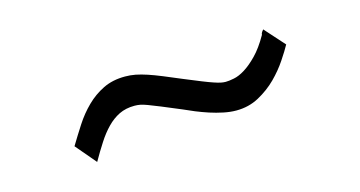

<svg xmlns="http://www.w3.org/2000/svg" viewBox="-35 -486 669 357"><g transform="rotate(-15 300.0 -308.0)"><path d="M515.1 -349.1Q509.3 -338.4 498.5 -322.3Q487.8 -306.2 472.7 -291Q457.5 -275.9 437.7 -265.1Q418 -254.4 394 -254.4Q382.3 -254.4 369.4 -257.1Q356.4 -259.8 343.8 -263.9Q331.1 -268.1 319.3 -272.9Q307.6 -277.8 297.9 -282.2Q274.4 -292 260.3 -297.9Q246.1 -303.7 237.5 -306.9Q229 -310.1 223.9 -311Q218.8 -312 212.9 -312Q196.3 -312 183.3 -305.7Q170.4 -299.3 159.7 -288.3Q148.9 -277.3 139.2 -262.2Q129.4 -247.1 119.1 -229L85.9 -268.1Q96.7 -286.1 108.4 -304.2Q120.1 -322.3 134.8 -336.7Q149.4 -351.1 167.7 -360.1Q186 -369.1 210 -369.1Q220.2 -369.1 230.2 -367.2Q240.2 -365.2 252 -361.3Q263.7 -357.4 278.6 -351.3Q293.5 -345.2 313 -336.9Q333 -328.6 345.7 -323.5Q358.4 -318.4 366.5 -315.7Q374.5 -313 379.4 -312Q384.3 -311 388.7 -311Q395 -311 404.8 -313Q414.6 -314.9 426 -322Q437.5 -329.1 450.4 -342.3Q463.4 -355.5 476.1 -377.9Q476.1 -380.4 478 -383.3Q480 -386.2 481 -387.2Z"/></g></svg>

Font: Ethiopic Sadiss
Style: Regular
Weight: 400
Designer: abass alamnehe
Foundry: Senamirmir Project
Version: Version 5.100